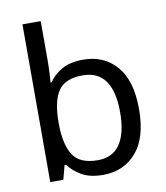

<svg xmlns="http://www.w3.org/2000/svg" viewBox="-85 -831 786 911"><g transform="rotate(-10 307.5 -375.0)"><path d="M173 -575Q173 -541 171.5 -511.5Q170 -482 168 -465H173Q196 -499 236 -522Q276 -545 339 -545Q439 -545 499.5 -475.5Q560 -406 560 -268Q560 -130 499 -60Q438 10 339 10Q276 10 236 -13Q196 -36 173 -68H166L148 0H85V-760H173ZM324 -472Q239 -472 206 -423Q173 -374 173 -271V-267Q173 -168 205.5 -115.5Q238 -63 326 -63Q398 -63 433.5 -116Q469 -169 469 -269Q469 -472 324 -472Z"/></g></svg>

Font: Noto Sans Old Sogdian
Style: Regular
Weight: 400
Designer: Monotype Design Team
Foundry: Monotype Imaging Inc.
Version: Version 2.002; ttfautohint (v1.8.4.7-5d5b)